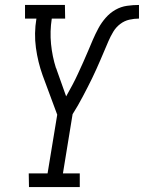

<svg xmlns="http://www.w3.org/2000/svg" viewBox="-20 -755 581 775"><path d="M97 0 96 -55H172L211 -292L152 -451Q133 -504 125 -562Q117 -620 127 -680H81V-735H242L243 -680H189Q181 -628 186 -577.5Q191 -527 206 -480L207 -479Q208 -477 208.5 -474.5Q209 -472 210 -470L247 -366Q260 -389 272 -411.5Q284 -434 294.5 -457Q305 -480 315.5 -503Q326 -526 335.5 -549Q345 -572 355 -595Q365 -618 377 -640.5Q389 -663 406.5 -683Q424 -703 446 -715.5Q468 -728 492.5 -731.5Q517 -735 541 -735V-680Q522 -680 502 -675.5Q482 -671 465 -658Q448 -645 437 -626.5Q426 -608 418 -589.5Q410 -571 402 -552Q394 -533 386 -514.5Q378 -496 369.5 -477Q361 -458 352 -439.5Q343 -421 333.5 -402.5Q324 -384 314.5 -366Q305 -348 294.5 -329.5Q284 -311 273 -294L234 -55H302V0Z"/></svg>

Font: Iosevka Curly Slab Light
Style: Italic
Weight: 300
Italic angle: -9°
Monospace: yes
Designer: Belleve Invis
Foundry: Belleve Invis
Version: Version 22.1.2; ttfautohint (v1.8.4)